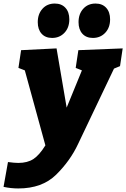

<svg xmlns="http://www.w3.org/2000/svg" viewBox="-79 -818 712 1083"><path d="M613 -545 598 -445 564 -431 361 -5Q317 89 238 167Q159 245 24 245Q-17 245 -59 236L-34 96Q3 101 24 101Q76 101 109.5 79Q143 57 177 2L61 -421L25 -435L40 -535L240 -545L297 -211L383 -421L348 -435L363 -535ZM134 -693Q134 -739 160.5 -768.5Q187 -798 230 -798Q268 -798 290 -774Q312 -750 312 -709Q312 -662 284.5 -633Q257 -604 215 -604Q177 -604 155.5 -628Q134 -652 134 -693ZM364 -693Q364 -739 390.5 -768.5Q417 -798 460 -798Q498 -798 520 -774Q542 -750 542 -709Q542 -662 514.5 -633Q487 -604 445 -604Q407 -604 385.5 -628Q364 -652 364 -693Z"/></svg>

Font: Bitter Pro Black
Style: Italic
Weight: 900
Italic angle: -9°
Designer: Sol Matas, and Bitter project Authors
Foundry: Sol Matas
Version: Version 1.010